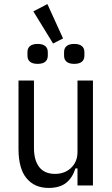

<svg xmlns="http://www.w3.org/2000/svg" viewBox="-20 -912 553 944"><path d="M361 0V-84H351Q336 -37 304.5 -12.5Q273 12 219 12Q150 12 110.5 -35.5Q71 -83 71 -180V-516H147V-185Q147 -124 173 -90.5Q199 -57 251 -57Q282 -57 306.5 -70Q331 -83 346 -107Q361 -131 361 -164V-516H437V0ZM241 -698 144 -856 213 -892 290 -723ZM165 -598Q140 -598 127.5 -608.5Q115 -619 115 -638V-656Q115 -675 127.5 -685.5Q140 -696 165 -696Q190 -696 202.5 -685.5Q215 -675 215 -656V-638Q215 -619 202.5 -608.5Q190 -598 165 -598ZM345 -598Q320 -598 307.5 -608.5Q295 -619 295 -638V-656Q295 -675 307.5 -685.5Q320 -696 345 -696Q370 -696 382.5 -685.5Q395 -675 395 -656V-638Q395 -619 382.5 -608.5Q370 -598 345 -598Z"/></svg>

Font: IBM Plex Sans Condensed
Style: Regular
Weight: 400
Width: 3
Designer: Mike Abbink, Paul van der Laan, Pieter van Rosmalen
Foundry: Bold Monday
Version: Version 3.201